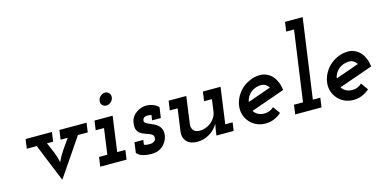

<svg xmlns="http://www.w3.org/2000/svg" viewBox="-74 -1146 3118 1564"><g transform="rotate(-15 1485.0 -363.5)"><path d="M90 -375 79 -296H163Q195 -216 227.5 -136.5Q260 -57 293 23Q347 -57 401.5 -136Q456 -215 510 -296H593L604 -375H375L364 -296H424Q392 -252 362.5 -208Q333 -164 313 -120Q305 -164 287 -208Q269 -252 249 -296H301L312 -375Z M630 -79 619 0H841L852 -79H783L824 -375H671L660 -296H730L700 -79ZM753 -520Q749 -497 763 -482.5Q777 -468 797 -468Q816 -468 834 -482.5Q852 -497 856 -520Q859 -543 845 -558Q831 -573 812 -573Q792 -573 774 -558Q756 -543 753 -520Z M928 -33Q945 -11 978 -1.5Q1011 8 1048 8Q1088 8 1115 -5Q1142 -18 1158 -37Q1175 -56 1183 -76Q1191 -96 1193 -110Q1197 -141 1189 -161.5Q1181 -182 1166 -196Q1151 -209 1132.5 -218Q1114 -227 1097 -234Q1080 -241 1068 -248.5Q1056 -256 1056 -268Q1056 -277 1059.5 -283.5Q1063 -290 1069 -295Q1075 -299 1083 -301Q1091 -303 1101 -303Q1108 -303 1116 -301.5Q1124 -300 1131 -298L1124 -255H1198L1211 -342Q1202 -354 1188.5 -362Q1175 -370 1160 -375Q1146 -380 1132 -382Q1118 -384 1108 -384Q1091 -384 1069 -378Q1047 -372 1027 -358Q1007 -345 992 -324Q977 -303 973 -272Q968 -237 977 -216Q986 -195 1002 -184Q1019 -172 1039.5 -165.5Q1060 -159 1076 -152Q1093 -146 1102 -136Q1111 -126 1109 -109Q1108 -99 1104 -93Q1100 -87 1091 -82Q1083 -77 1075 -75Q1067 -73 1060 -73Q1043 -73 1031.5 -74.5Q1020 -76 1009 -81L1014 -120H940Z M1599 0H1744L1754 -70H1692L1734 -375H1585L1574 -296H1640L1626 -193Q1622 -167 1608 -145Q1594 -123 1574 -107Q1554 -91 1529 -82Q1504 -73 1478 -73Q1440 -75 1425.5 -94.5Q1411 -114 1413 -141L1445 -375H1296L1285 -296H1351L1324 -103Q1319 -53 1349 -22Q1379 9 1438 9Q1492 9 1540 -19.5Q1588 -48 1615 -96L1606 -51Z M2056 -303Q2077 -303 2093.5 -292.5Q2110 -282 2121 -265Q2072 -248 2023 -230.5Q1974 -213 1924 -196Q1928 -219 1939.5 -238.5Q1951 -258 1968 -272Q1985 -286 2007.5 -294.5Q2030 -303 2056 -303ZM2220 -218Q2216 -254 2203.5 -284.5Q2191 -315 2172 -337Q2152 -359 2125.5 -371.5Q2099 -384 2068 -384Q2026 -384 1987.5 -368.5Q1949 -353 1918 -327Q1887 -300 1866.5 -264Q1846 -228 1840 -188Q1834 -147 1845 -111.5Q1856 -76 1880 -49Q1903 -22 1937 -6.5Q1971 9 2013 9Q2051 9 2084.5 -5Q2118 -19 2147 -44Q2136 -59 2125.5 -74Q2115 -89 2104 -104Q2088 -89 2067.5 -80.5Q2047 -72 2024 -72Q1993 -72 1970 -84.5Q1947 -97 1935 -118Q2007 -143 2078 -168Q2149 -193 2220 -218Z M2274 -79 2263 0H2485L2496 -79H2433L2527 -750H2378L2367 -671H2433L2350 -79Z M2798 -303Q2819 -303 2835.5 -292.5Q2852 -282 2863 -265Q2814 -248 2765 -230.5Q2716 -213 2666 -196Q2670 -219 2681.5 -238.5Q2693 -258 2710 -272Q2727 -286 2749.5 -294.5Q2772 -303 2798 -303ZM2962 -218Q2958 -254 2945.5 -284.5Q2933 -315 2914 -337Q2894 -359 2867.5 -371.5Q2841 -384 2810 -384Q2768 -384 2729.5 -368.5Q2691 -353 2660 -327Q2629 -300 2608.5 -264Q2588 -228 2582 -188Q2576 -147 2587 -111.5Q2598 -76 2622 -49Q2645 -22 2679 -6.5Q2713 9 2755 9Q2793 9 2826.5 -5Q2860 -19 2889 -44Q2878 -59 2867.5 -74Q2857 -89 2846 -104Q2830 -89 2809.5 -80.5Q2789 -72 2766 -72Q2735 -72 2712 -84.5Q2689 -97 2677 -118Q2749 -143 2820 -168Q2891 -193 2962 -218Z"/></g></svg>

Font: Josefin Slab Thin
Style: Bold Italic
Weight: 700
Italic angle: -12°
Version: Version 2.000